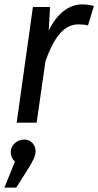

<svg xmlns="http://www.w3.org/2000/svg" viewBox="-22 -559 448 875"><path d="M406 -532 379 -443Q360 -448 336 -448Q287 -448 250.5 -405.5Q214 -363 185 -279L145 0H54L128 -527H206L200 -419Q229 -479 268.5 -509Q308 -539 353 -539Q378 -539 406 -532ZM140 129Q140 146 132.5 163Q125 180 104 214L52 296H-2L46 178Q27 159 27 136Q27 111 45 94Q63 77 88 77Q112 77 126 93Q140 109 140 129Z"/></svg>

Font: FiraGO
Style: Italic
Weight: 400
Italic angle: -8°
Designer: bBox Type GmbH
Foundry: bBox Type GmbH
Version: Version 1.001